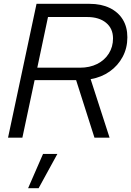

<svg xmlns="http://www.w3.org/2000/svg" viewBox="-20 -720 686 1004"><path d="M22 0 171 -700H448Q509 -700 553.5 -678.5Q598 -657 622 -618Q646 -579 646 -525Q646 -469 621.5 -423Q597 -377 554 -346.5Q511 -316 454 -306L553 0H474L378 -301H161L97 0ZM175 -366H398Q449 -366 488 -385.5Q527 -405 549 -440Q571 -475 571 -519Q571 -571 534.5 -601Q498 -631 436 -631H231ZM127 264 205 85H280L182 264Z"/></svg>

Font: Red Hat Display VF
Style: Italic
Weight: 300
Italic angle: -12°
Designer: Pentagram, MCKL
Foundry: Pentagram, MCKL
Version: Version 1.023